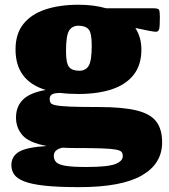

<svg xmlns="http://www.w3.org/2000/svg" viewBox="-20 -557 711 810"><path d="M311.5 -160.5Q269.5 -160.5 234 -165Q207 -164.5 198.2 -158Q189.5 -151.5 189.5 -139Q189.5 -129.5 193.5 -123Q197.5 -116.5 215.8 -112.8Q234 -109 276.2 -107.2Q318.5 -105.5 395.5 -105.5Q498 -105.5 556.5 -91Q615 -76.5 639.5 -44Q664 -11.5 664 43.5Q664 134 578.2 183.2Q492.5 232.5 314.5 232.5Q226 232.5 170 226.5Q114 220.5 83 208.5Q52 196.5 40 179.2Q28 162 28 139.5Q28 102.5 60.5 83.2Q93 64 177.5 59Q102 45 74.8 13.5Q47.5 -18 47.5 -61Q47.5 -107.5 77 -136.8Q106.5 -166 173 -177.5Q45.5 -216 45.5 -348.5Q45.5 -414.5 78.8 -456Q112 -497.5 171.8 -517.2Q231.5 -537 311.5 -537Q376 -537 428 -522H628Q646.5 -522 650.5 -516.2Q654.5 -510.5 654.5 -485.5Q654.5 -442.5 651 -432.8Q647.5 -423 637.5 -423Q631.5 -423 611.5 -426.5Q591.5 -430 551 -439Q576.5 -399.5 576.5 -348.5Q576.5 -282.5 543.5 -241Q510.5 -199.5 451 -180Q391.5 -160.5 311.5 -160.5ZM314.5 -258.5Q341 -258.5 354 -279.2Q367 -300 367 -365Q367 -418 353.8 -433.2Q340.5 -448.5 311 -448.5Q284.5 -448.5 271.5 -427.8Q258.5 -407 258.5 -342Q258.5 -289 271.8 -273.8Q285 -258.5 314.5 -258.5ZM207 100.5Q207 117.5 217.8 127.8Q228.5 138 258.2 142.8Q288 147.5 344.5 147.5Q434 147.5 466 135.2Q498 123 498 101.5Q498 91 493.2 84.5Q488.5 78 469.5 74.2Q450.5 70.5 409 69Q367.5 67.5 294 67.5Q267.5 67.5 244 66Q207 73.5 207 100.5Z"/></svg>

Font: Newsreader 6pt ExtraBold
Style: Regular
Weight: 800
Designer: Hugues Gentile
Foundry: Production Type
Version: Version 1.003; ttfautohint (v1.8.3)